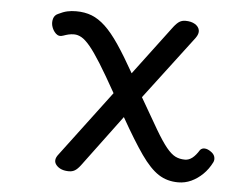

<svg xmlns="http://www.w3.org/2000/svg" viewBox="-44 -569 771 637"><g transform="rotate(5 342.0 -251.0)"><path d="M571 17Q534 17 505.5 -1.5Q477 -20 446.5 -63.5Q416 -107 373 -183L245 -11Q235 2 226.5 7Q218 12 207 12Q179 12 165 -4Q151 -20 168 -41L332 -259Q299 -318 276.5 -354Q254 -390 238 -409Q222 -428 209.5 -435Q197 -442 185 -442Q175 -442 166.5 -440Q158 -438 150 -435Q135 -429 124.5 -439Q114 -449 110 -464Q107 -476 110.5 -488Q114 -500 126 -505Q142 -513 155.5 -516Q169 -519 185 -519Q214 -519 237 -510Q260 -501 282.5 -480Q305 -459 330 -422Q355 -385 386 -330L510 -495Q521 -509 529.5 -514Q538 -519 549 -519Q568 -519 580.5 -511.5Q593 -504 595.5 -492Q598 -480 587 -465L427 -254Q463 -191 486 -152Q509 -113 525 -93.5Q541 -74 555 -67Q569 -60 587 -60Q600 -60 611.5 -69Q623 -78 634 -96Q640 -103 649.5 -102.5Q659 -102 669 -95Q680 -88 683 -78.5Q686 -69 682 -60Q670 -36 652.5 -19Q635 -2 614.5 7.5Q594 17 571 17Z"/></g></svg>

Font: Playwrite PE
Style: Regular
Weight: 400
Designer: Veronika Burian, José Scaglione
Foundry: TypeTogether
Version: Version 1.002